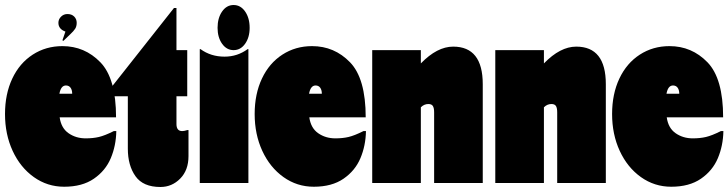

<svg xmlns="http://www.w3.org/2000/svg" viewBox="-20 -730 2906 766"><path d="M444 -207Q443 -149 422 -99Q401 -49 354.5 -17Q308 15 236 15Q169 15 115 -23.5Q61 -62 30.5 -128Q0 -194 0 -275Q0 -355 29 -416.5Q58 -478 110.5 -512Q163 -546 229 -546Q318 -546 380.5 -481.5Q443 -417 443 -262H218Q224 -219 253.5 -198.5Q283 -178 322 -178Q351 -178 374.5 -183.5Q398 -189 434 -207ZM217 -356H268Q268 -371 261.5 -380Q255 -389 243 -389Q223 -389 217 -356ZM286 -639Q286 -625 280 -615.5Q274 -606 260 -593L233 -567L229 -569L241 -604Q213 -614 213 -639Q213 -653 223.5 -663.5Q234 -674 249 -674Q266 -674 276 -664Q286 -654 286 -639Z M674 -698H684V-530H727V-346H684V-235Q684 -207 707 -207Q715 -207 727 -211H732V-107Q732 -51 699 -17.5Q666 16 620 16Q551 16 520.5 -27Q490 -70 490 -137V-346H404V-356Z M971 0H777V-534H780Q821 -504 876 -504Q927 -504 968 -534H971ZM848 -619Q848 -581 866 -555.5Q884 -530 912 -530Q940 -530 958 -555.5Q976 -581 976 -619Q976 -658 958 -684Q940 -710 912 -710Q884 -710 866 -684Q848 -658 848 -619Z M1440 -207Q1439 -149 1418 -99Q1397 -49 1350.5 -17Q1304 15 1232 15Q1165 15 1111 -23.5Q1057 -62 1026.5 -128Q996 -194 996 -275Q996 -355 1025 -416.5Q1054 -478 1106.5 -512Q1159 -546 1225 -546Q1314 -546 1376.5 -481.5Q1439 -417 1439 -262H1214Q1220 -219 1249.5 -198.5Q1279 -178 1318 -178Q1347 -178 1370.5 -183.5Q1394 -189 1430 -207ZM1213 -356H1264Q1264 -371 1257.5 -380Q1251 -389 1239 -389Q1219 -389 1213 -356Z M1906 -394V0H1712V-282Q1712 -299 1707 -307Q1702 -315 1689 -315Q1672 -315 1659 -302V0H1465V-530H1659V-477Q1724 -544 1788 -544Q1906 -544 1906 -394Z M2397 -394V0H2203V-282Q2203 -299 2198 -307Q2193 -315 2180 -315Q2163 -315 2150 -302V0H1956V-530H2150V-477Q2215 -544 2279 -544Q2397 -544 2397 -394Z M2866 -207Q2865 -149 2844 -99Q2823 -49 2776.5 -17Q2730 15 2658 15Q2591 15 2537 -23.5Q2483 -62 2452.5 -128Q2422 -194 2422 -275Q2422 -355 2451 -416.5Q2480 -478 2532.5 -512Q2585 -546 2651 -546Q2740 -546 2802.5 -481.5Q2865 -417 2865 -262H2640Q2646 -219 2675.5 -198.5Q2705 -178 2744 -178Q2773 -178 2796.5 -183.5Q2820 -189 2856 -207ZM2639 -356H2690Q2690 -371 2683.5 -380Q2677 -389 2665 -389Q2645 -389 2639 -356Z"/></svg>

Font: FFF_tuoi-tre Text
Style: Regular
Weight: 700
Designer: bBox Type GmbH
Foundry: bBox Type GmbH
Version: Version 1.001